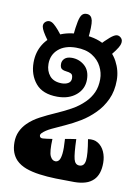

<svg xmlns="http://www.w3.org/2000/svg" viewBox="-92 -888 697 964"><g transform="rotate(10 256.0 -406.0)"><path d="M394 -516Q394 -549 378.2 -580Q362.5 -611 330.2 -631Q298 -651 248 -651Q191 -651 158 -622.2Q125 -593.5 125 -547Q125 -511 145.5 -486.5Q166 -462 208 -462Q227 -462 240.5 -470.2Q254 -478.5 254 -495Q254 -514 244 -519Q234 -524 220.5 -525Q207 -526 197 -532Q187 -538 187 -558Q187 -574 199.2 -585.5Q211.5 -597 236 -597Q273 -597 301 -572.8Q329 -548.5 329 -502Q329 -454 292.2 -423Q255.5 -392 197 -392Q122 -392 86 -435Q50 -478 50 -541Q50 -593 75 -633.8Q100 -674.5 146.8 -697.8Q193.5 -721 259 -721Q332.5 -721 380.8 -692.8Q429 -664.5 453 -619.5Q477 -574.5 477 -525Q477 -469.5 457.2 -427Q437.5 -384.5 406 -353Q373.5 -320 335.8 -297.2Q298 -274.5 261.8 -258.2Q225.5 -242 196.2 -228Q167 -214 151 -198Q145 -192 145 -186Q146 -172 162 -173Q178 -174 210 -179Q207 -113 217 -92Q227 -71 244 -71Q254.5 -71 262 -80.2Q269.5 -89.5 272.5 -115Q275.5 -140.5 272 -190Q286.5 -192.5 300.2 -194.8Q314 -197 328 -199Q330.5 -124 337.5 -97.5Q344.5 -71 366 -71Q391 -71 395 -101.8Q399 -132.5 386 -209Q416 -214 437.5 -200.5Q459 -187 470.5 -161.2Q482 -135.5 482 -104Q482 -46 453 -17Q445 -9 434.8 -2.8Q424.5 3.5 412.2 7.2Q400 11 385.8 13Q371.5 15 355.5 15Q306 15 260.8 13.8Q215.5 12.5 176.8 7.2Q138 2 107.5 -9.2Q77 -20.5 57 -40.5Q41.5 -56.5 33.2 -78.5Q25 -100.5 25 -130Q25 -160 36.2 -184.8Q47.5 -209.5 67 -229Q92.5 -254.5 128 -273.2Q163.5 -292 202.5 -309Q241.5 -326 278.5 -346.2Q315.5 -366.5 344 -395Q367.5 -418.5 380.8 -447.8Q394 -477 394 -516ZM410 -627 353 -678Q385.5 -712.5 405 -729Q424.5 -745.5 436.5 -747.5Q448.5 -749.5 459 -740Q473.5 -726.5 464.8 -703Q456 -679.5 410 -627ZM298 -697 222 -702Q227 -754 232.8 -781.2Q238.5 -808.5 247.8 -818.2Q257 -828 273 -827Q295 -825.5 301 -799.5Q307 -773.5 298 -697ZM171 -684 116 -641Q78 -690 67.8 -714.2Q57.5 -738.5 74 -752Q93.5 -767 116.2 -748Q139 -729 171 -684ZM312 -25Q307.5 -25 306.8 -27.2Q306 -29.5 306 -33Q306 -35.5 306 -36.5Q306 -37.5 306 -39Q306 -39 307.8 -39Q309.5 -39 313 -39Q315.5 -39 316.8 -39Q318 -39 318 -39Q318 -37.5 318 -36.5Q318 -35.5 318 -34Q318 -29.5 317 -27.2Q316 -25 312 -25ZM238 -5Q229 -5 223.5 -10.8Q218 -16.5 215.5 -25.8Q213 -35 213 -45L260 -42Q260 -22.5 253.5 -13.8Q247 -5 238 -5ZM380 3Q364.5 3 354.8 -6.2Q345 -15.5 345 -31L411 -32Q411 -19 406.8 -11.2Q402.5 -3.5 395.5 -0.2Q388.5 3 380 3ZM177 -667Q177 -667 177 -667Q177 -667 177 -667Q177 -667 177 -667Q177 -667 177 -667Q177 -667 177 -667Q177 -667 177 -667Q177 -667 177 -667Q177 -667 177 -667ZM288 -675Q288 -675 288 -675Q288 -675 288 -675Q288 -675 288 -675Q288 -675 288 -675Q288 -675 288 -675Q288 -675 288 -675Q288 -675 288 -675Q288 -675 288 -675ZM385 -620Q385 -620 385 -620Q385 -620 385 -620Q385 -620 385 -620Q385 -620 385 -620Q385 -620 385 -620Q385 -620 385 -620Q385 -620 385 -620Q385 -620 385 -620Z"/></g></svg>

Font: Kablammo
Style: Regular
Weight: 400
Designer: Travis Kochel, Lizy Gershenzon, Daria Petrova, Ethan Cohen
Foundry: Vectro Type Foundry
Version: Version 1.002